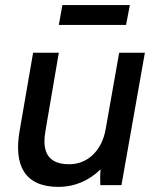

<svg xmlns="http://www.w3.org/2000/svg" viewBox="-20 -727 615 754"><path d="M210 7C272 7 329 -17 375 -62C373 -41 373 -13 374 0H457L549 -520H448L395 -220C380 -134 323 -82 252 -82C154 -82 147 -149 159 -216L211 -520H110L57 -213C34 -81 74 7 210 7ZM211 -629H475L490 -707H225Z"/></svg>

Font: Fixel Text 20240404 Medium
Style: Italic
Weight: 500
Width: 4
Italic angle: -10°
Designer: AlfaBravo + MacPaw
Foundry: Kyrylo Tkachov, Marchela Mozhyna, Serhii Makarenko, Maria Weinstein, Zakhar Kryvoshyya
Version: Version 1.211;Glyphs 3.2 (3225)